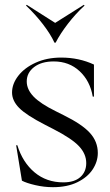

<svg xmlns="http://www.w3.org/2000/svg" viewBox="-20 -762 456 797"><path d="M71 -12 47 -159H52Q74 -88 123.5 -46.5Q173 -5 243 -5Q289 -5 313.5 -27Q338 -49 338 -85Q338 -123 308 -155Q278 -187 202 -226L167 -244Q89 -284 59.5 -314Q30 -344 30 -378Q30 -414 56 -447.5Q82 -481 128.5 -502Q175 -523 234 -523Q308 -523 370 -494V-361H365Q354 -426 310.5 -466.5Q267 -507 203 -507Q152 -507 121.5 -483.5Q91 -460 91 -424Q91 -391 119 -361.5Q147 -332 212 -300L244 -284Q321 -246 353.5 -210Q386 -174 386 -127Q386 -91 364.5 -58.5Q343 -26 301 -5.5Q259 15 200 15Q163 15 126.5 6.5Q90 -2 71 -12ZM328 -742 331 -739Q294 -705 262 -663.5Q230 -622 211 -585H206Q190 -620 158.5 -661Q127 -702 88 -739L91 -742L209 -667Z"/></svg>

Font: Nyght Serif Light
Style: Regular
Weight: 300
Designer: Maksym Kobuzan
Version: Version 0.410